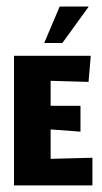

<svg xmlns="http://www.w3.org/2000/svg" viewBox="-20 -559 307 579"><path d="M113.3 -429.3H168L247.7 -539.3H160ZM258.7 0V-83.3L132.7 -80V-168.7L222.7 -162V-240H132.7V-315.3L247 -312L253.7 -390.7H22.3V0Z"/></svg>

Font: Jomhuria
Style: Regular
Weight: 400
Designer: Arabic design by Kourosh Beigpour, Latin design by Eben Sorkin, engineering by Lasse Fister and Khaled Hosney
Version: Version 1.0000